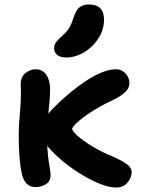

<svg xmlns="http://www.w3.org/2000/svg" viewBox="-20 -830 636 862"><path d="M139 10Q91 10 77.5 -52Q64 -114 64 -225Q64 -263 69 -317Q74 -371 74 -416Q74 -424 73.5 -433.5Q73 -443 73 -452Q73 -485 94.5 -502Q116 -519 139 -519Q171 -519 188 -494Q205 -469 205 -429Q205 -405 202.5 -377Q200 -349 197 -320Q212 -338 238 -363Q264 -388 297 -415.5Q330 -443 365.5 -466.5Q401 -490 436 -504.5Q471 -519 501 -519Q527 -519 544 -499.5Q561 -480 561 -458Q561 -432 538.5 -413Q516 -394 485 -380Q430 -354 389.5 -327.5Q349 -301 326.5 -280Q304 -259 304 -251Q304 -242 328.5 -220Q353 -198 395 -172.5Q437 -147 489 -126Q519 -113 545 -96Q571 -79 571 -57Q571 -31 551.5 -9.5Q532 12 502 12Q470 12 428 -5Q386 -22 342 -49Q298 -76 260 -108Q222 -140 197 -169Q194 -172 192 -175Q195 -123 201 -91.5Q207 -60 207 -43Q207 -16 186 -3Q165 10 139 10ZM278 -572Q250 -572 236.5 -583.5Q223 -595 223 -613Q223 -629 232 -641Q241 -653 258 -668Q282 -689 292.5 -707.5Q303 -726 312 -756Q323 -788 339.5 -799Q356 -810 379 -810Q447 -810 447 -742Q447 -697 422 -658Q397 -619 358 -595.5Q319 -572 278 -572Z"/></svg>

Font: Shantell Sans Normal
Style: Regular
Weight: 600
Designer: Stephen Nixon, Anya Danilova, Shantell Martin
Foundry: Arrow Type
Version: Version 1.009;[a7da0bfa3]